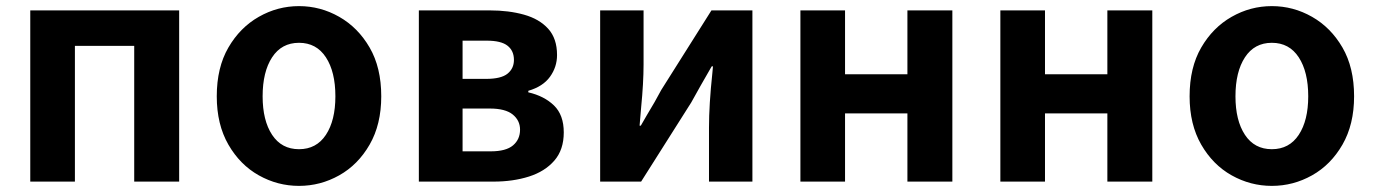

<svg xmlns="http://www.w3.org/2000/svg" viewBox="-20 -594 4493 628"><path d="M79 0V-560H566V0H419V-444H225V0Z M958 14Q888 14 826.5 -20.5Q765 -55 727 -121Q689 -187 689 -279Q689 -373 727 -438.5Q765 -504 826.5 -539Q888 -574 958 -574Q1028 -574 1089.5 -539Q1151 -504 1189 -438.5Q1227 -373 1227 -279Q1227 -187 1189 -121Q1151 -55 1089.5 -20.5Q1028 14 958 14ZM958 -106Q1015 -106 1046 -153Q1077 -200 1077 -279Q1077 -359 1046 -406.5Q1015 -454 958 -454Q901 -454 870 -406.5Q839 -359 839 -279Q839 -200 870 -153Q901 -106 958 -106Z M1350 0V-560H1582Q1644 -560 1694 -546Q1744 -532 1773 -500Q1802 -468 1802 -414Q1802 -375 1779 -343Q1756 -311 1708 -297V-292Q1760 -280 1792 -249Q1824 -218 1824 -161Q1824 -104 1793 -68.5Q1762 -33 1710 -16.5Q1658 0 1594 0ZM1493 -336H1570Q1619 -336 1640 -353Q1661 -370 1661 -398Q1661 -428 1640 -444.5Q1619 -461 1572 -461H1493ZM1493 -99H1585Q1635 -99 1658 -118.5Q1681 -138 1681 -170Q1681 -200 1657 -219.5Q1633 -239 1582 -239H1493Z M1943 0V-560H2085V-383Q2085 -323 2077 -242Q2074 -212 2072 -183H2076Q2085 -198 2095 -216Q2123 -262 2143 -300L2307 -560H2441V0H2299V-176Q2299 -252 2310 -355Q2311 -366 2312 -377H2308Q2306 -374 2305 -372Q2290 -346 2272 -314.5Q2254 -283 2241 -259L2077 0Z M2598 0V-560H2744V-351H2948V-560H3095V0H2948V-223H2744V0Z M3252 0V-560H3398V-351H3602V-560H3749V0H3602V-223H3398V0Z M4140 14Q4070 14 4008.5 -20.5Q3947 -55 3909 -121Q3871 -187 3871 -279Q3871 -373 3909 -438.5Q3947 -504 4008.5 -539Q4070 -574 4140 -574Q4210 -574 4271.5 -539Q4333 -504 4371 -438.5Q4409 -373 4409 -279Q4409 -187 4371 -121Q4333 -55 4271.5 -20.5Q4210 14 4140 14ZM4140 -106Q4197 -106 4228 -153Q4259 -200 4259 -279Q4259 -359 4228 -406.5Q4197 -454 4140 -454Q4083 -454 4052 -406.5Q4021 -359 4021 -279Q4021 -200 4052 -153Q4083 -106 4140 -106Z"/></svg>

Font: Source Han Sans CN Bold
Style: Bold
Weight: 700
Designer: Ryoko NISHIZUKA 西塚涼子 (kana & ideographs); Paul D. Hunt (Latin, Greek & Cyrillic); Wenlong ZHANG 张文龙 (bopomofo); Sandoll 
Foundry: Adobe Systems Incorporated
Version: Version 1.00;May 30, 2023;FontCreator 11.5.0.2422 32-bit